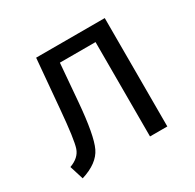

<svg xmlns="http://www.w3.org/2000/svg" viewBox="-123 -661 820 807"><g transform="rotate(-30 287.0 -257.5)"><path d="M477 -526V0H393V-458H220L205 -277Q192 -121 166.5 -67.5Q141 -14 60 11L39 -56Q86 -73 98.5 -110Q111 -147 123 -286L144 -526Z"/></g></svg>

Font: FiraSans
Style: Regular
Weight: 350
Designer: Carrois Corporate & Edenspiekermann AG
Foundry: Carrois Corporate GbR & Edenspiekermann AG
Version: Version 3.106;PS 003.106;hotconv 1.0.70;makeotf.lib2.5.58329